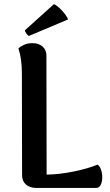

<svg xmlns="http://www.w3.org/2000/svg" viewBox="-20 -919 539 939"><path d="M208 -65Q272 -66 342 -80.5Q412 -95 457 -114Q468 -107 474 -89.5Q480 -72 480 -52Q480 -30 472.5 -15Q465 0 451 0H156Q126 0 107 -16.5Q88 -33 88 -62L87 -560Q87 -633 70 -682Q80 -692 98 -700Q116 -708 139 -708Q169 -708 188 -691.5Q207 -675 207 -647ZM121 -743Q115 -746 108 -756.5Q101 -767 102 -771L244 -899Q261 -891 283 -867.5Q305 -844 313 -824Z"/></svg>

Font: Arima Madurai ExtraBold
Style: Regular
Weight: 800
Designer: Joana Correia and Natanael Gama
Foundry: NDISCOVER
Version: Version 1.019